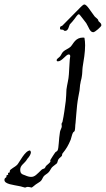

<svg xmlns="http://www.w3.org/2000/svg" viewBox="-195 -579 476 864"><path d="M185 -409C183 -409 181 -410 179 -410C144 -410 136 -383 123 -369C112 -359 98 -355 90 -347C83 -341 81 -332 75 -325C70 -319 60 -315 60 -308C60 -304 62 -303 66 -303C84 -303 102 -334 114 -334C118 -334 121 -332 121 -326C121 -321 119 -315 119 -311C117 -290 117 -267 115 -245C114 -222 107 -200 104 -176C103 -159 103 -142 101 -125C97 -95 93 -62 86 -30C86 -28 82 -27 82 -20C82 -17 83 -14 83 -11C83 -3 77 4 75 14C69 48 70 88 64 98C62 103 54 104 53 108C53 107 31 141 31 142C31 144 32 146 32 147C32 152 18 162 13 167C10 170 9 175 6 178C2 181 -4 181 -8 185C-29 205 -38 217 -55 217C-62 217 -71 215 -82 210C-97 205 -104 202 -104 184C-104 166 -87 157 -78 145C-74 140 -73 136 -67 130C-67 130 -56 117 -56 106C-56 104 -57 101 -60 98C-83 99 -107 151 -118 163C-125 171 -151 183 -151 190C-151 191 -151 193 -151 195C-151 199 -159 197 -159 201C-159 202 -158 204 -158 206C-158 209 -166 208 -166 212C-166 213 -166 215 -166 216C-166 222 -175 219 -175 231C-175 250 -133 253 -111 258C-98 260 -86 265 -83 265C-78 265 -76 262 -71 262C-62 262 -56 265 -53 265C-51 265 -44 259 -34 251C-27 246 -16 240 -12 236C-6 231 -4 222 2 214C8 207 18 203 24 196C30 190 33 181 39 174C46 167 56 161 61 156C64 152 65 142 68 138C72 132 79 128 83 123C85 120 84 115 86 112C104 90 112 76 123 50C127 39 129 25 134 17C134 16 140 13 141 10C144 0 143 -15 145 -26C148 -55 149 -82 152 -106C155 -133 160 -155 163 -172C165 -184 164 -194 167 -205C168 -215 172 -224 173 -234C176 -249 175 -264 177 -278C182 -308 188 -343 188 -375C188 -387 187 -398 185 -409ZM261 -466C261 -478 247 -480 247 -488C247 -493 233 -502 231 -505C211 -531 196 -559 184 -559C180 -559 169 -548 168 -547L86 -464C82 -460 75 -463 75 -452C75 -443 82 -447 89 -445C92 -444 92 -440 98 -440C113 -440 115 -462 119 -469C121 -472 127 -477 130 -481C147 -500 152 -515 161 -515C163 -515 188 -481 193 -475C205 -456 209 -434 225 -434C234 -435 260 -459 261 -464Z"/></svg>

Font: Jim Nightshade
Style: Regular
Weight: 400
Designer: Astigmatic (AOETI)
Foundry: Astigmatic (AOETI)
Version: Version 1.000